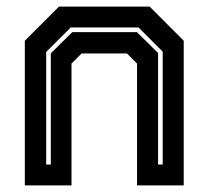

<svg xmlns="http://www.w3.org/2000/svg" viewBox="-20 -560 630 580"><path d="M55 0V-437L158 -540H432L535 -437V0H394V-368L363.5 -398.5H226.5L196 -368V0ZM119.5 -63H133.5V-399L198.5 -463H393.5L457.5 -400V-63H471.5V-404L398.5 -477H193.5L119.5 -403Z"/></svg>

Font: Tourney Thin
Style: Regular
Weight: 100
Designer: Tyler Finck
Foundry: Etcetera Type Co
Version: Version 1.015